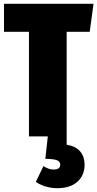

<svg xmlns="http://www.w3.org/2000/svg" viewBox="-20 -716 511 1008"><path d="M424 150Q424 204 386.5 238Q349 272 280 272Q248 272 218 262.5Q188 253 168 239L208 156Q236 174 260 174Q279 174 287.5 168Q296 162 296 147Q296 131 277 124.5Q258 118 218 118L231 0H132V-549H1V-696H471L451 -549H330V44Q376 51 400 78Q424 105 424 150Z"/></svg>

Font: Fira Sans Extra Condensed Black
Style: Regular
Weight: 900
Width: 1
Designer: Carrois Corporate & Edenspiekermann AG
Foundry: Carrois Corporate GbR & Edenspiekermann AG
Version: Version 4.203